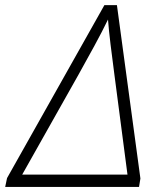

<svg xmlns="http://www.w3.org/2000/svg" viewBox="-56 -735 628 755"><path d="M-35.6 0 -28.3 -34.7 354.5 -714.8H403.8L496.1 -33.2L490.7 0ZM31.2 -48.3H445.3L394 -440.4Q385.7 -501.5 378.7 -560.1Q371.6 -618.7 368.7 -658.2Q345.2 -609.9 315.7 -555.7Q286.1 -501.5 252.4 -440.9Z"/></svg>

Font: Open Sans Light
Style: Italic
Weight: 300
Italic angle: -12°
Designer: Monotype Design Team
Foundry: Monotype Imaging Inc.
Version: Version 3.003; ttfautohint (v1.8.4)